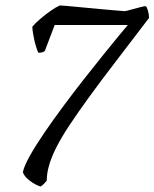

<svg xmlns="http://www.w3.org/2000/svg" viewBox="-20 -582 568 706"><path d="M129 104Q110 98 89.5 82.5Q69 67 64 51Q69 28 90 -9.5Q111 -47 143.5 -94.5Q176 -142 213.5 -192.5Q251 -243 289.5 -292Q328 -341 361.5 -382.5Q395 -424 418.5 -452.5Q442 -481 450 -490H181L145 -395Q138 -388 121 -388Q112 -408 105.5 -438Q99 -468 99 -484Q109 -496 127.5 -512Q146 -528 166 -542Q186 -556 200 -562Q206 -562 228 -560Q250 -558 281 -555Q312 -552 344 -549Q376 -546 401.5 -544Q427 -542 438 -541Q442 -541 460 -546Q478 -551 495.5 -555.5Q513 -560 516 -559Q520 -557 524 -543Q528 -529 528 -516L405 -355Q296 -213 236 -122.5Q176 -32 160 28Q152 55 152 82Q148 87 142.5 93Q137 99 129 104Z"/></svg>

Font: Texturina Extralight
Style: Italic
Weight: 200
Italic angle: -11°
Designer: Guillermo Torres Carreño
Foundry: Omnibus-Type
Version: Version 1.002; ttfautohint (v1.8.3)